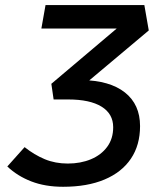

<svg xmlns="http://www.w3.org/2000/svg" viewBox="-20 -713 626 743"><path d="M224.1 9.8Q154.8 9.8 101.1 -11Q47.4 -31.7 8.3 -68.8L75.2 -143.6Q112.8 -113.8 153.3 -96.9Q193.8 -80.1 242.2 -80.1Q292 -80.1 331.8 -96.7Q371.6 -113.3 394.8 -144.8Q418 -176.3 418 -220.7Q418 -272.5 373 -300.3Q328.1 -328.1 243.7 -328.1H187.5L178.7 -388.7L466.8 -632.3L470.7 -602.5H140.1L156.2 -693.4H538.6L555.7 -595.2L302.2 -382.3L295.9 -403.3Q405.3 -401.4 463.6 -355Q522 -308.6 522 -225.1Q522 -151.4 486.6 -98.9Q451.2 -46.4 384.5 -18.3Q317.9 9.8 224.1 9.8Z"/></svg>

Font: Cascadia Mono NF
Style: Italic
Weight: 400
Italic angle: -10°
Monospace: yes
Designer: Aaron Bell
Foundry: Saja Typeworks
Version: Version 2404.023